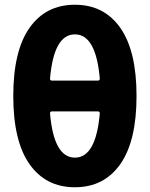

<svg xmlns="http://www.w3.org/2000/svg" viewBox="-20 -770 632 810"><path d="M199 -300Q191 -300 191 -292Q207 -105 296 -105Q385 -105 401 -292Q401 -300 393 -300ZM191 -438Q191 -430 199 -430H393Q401 -430 401 -438Q385 -625 296 -625Q207 -625 191 -438ZM487.5 -77.5Q419 20 296 20Q173 20 104.5 -77.5Q36 -175 36 -365Q36 -555 104.5 -652.5Q173 -750 296 -750Q419 -750 487.5 -652.5Q556 -555 556 -365Q556 -175 487.5 -77.5Z"/></svg>

Font: Rounded Mplus 1c ExtraBold
Style: Regular
Weight: 800
Version: Version 1.059.20150529